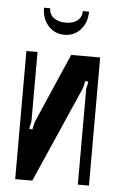

<svg xmlns="http://www.w3.org/2000/svg" viewBox="-50 -703 455 739"><g transform="rotate(5 177.5 -333.5)"><path d="M322 -495V0H279V-369L285 -398L273 -400L266 -371L103 0H37V-495H80V-227L74 -198L86 -196L93 -226L210 -495ZM240 -667H264Q264 -625 239.5 -597.5Q215 -570 177 -570Q139 -570 114.5 -597.5Q90 -625 90 -667H114Q114 -644 131.5 -630.5Q149 -617 178 -617Q207 -617 223.5 -630.5Q240 -644 240 -667Z"/></g></svg>

Font: Moniqa ExtBd Paragraph
Style: Regular
Weight: 800
Designer: Rajesh Rajput
Foundry: Rajesh Rajput
Version: Version 1.000